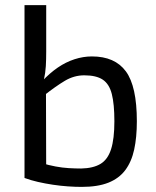

<svg xmlns="http://www.w3.org/2000/svg" viewBox="-20 -720 610 752"><path d="M340 -499Q430 -499 473 -440.5Q516 -382 516 -245Q516 -182 505.5 -134Q495 -86 470.5 -53.5Q446 -21 404.5 -4.5Q363 12 300 12Q275 12 246 10Q217 8 187 3.5Q157 -1 128.5 -7.5Q100 -14 76 -23L144 -81Q171 -73 197.5 -68Q224 -63 249.5 -61.5Q275 -60 298 -60Q345 -61 373.5 -78Q402 -95 415 -135.5Q428 -176 428 -245Q428 -312 418 -351.5Q408 -391 382.5 -408Q357 -425 310 -425Q270 -425 234 -403.5Q198 -382 151 -345L145 -402Q175 -434 206.5 -455.5Q238 -477 272 -488Q306 -499 340 -499ZM161 -700V-518Q161 -487 159.5 -461Q158 -435 152 -408L160 -394L161 -19L76 -23V-700Z"/></svg>

Font: Exo 2
Style: Regular
Weight: 400
Designer: Natanael Gama
Foundry: Natanael Gama
Version: Version 2.010